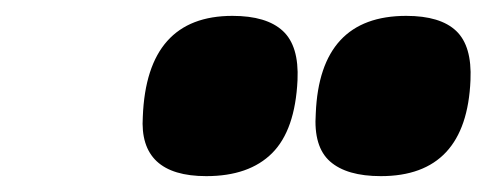

<svg xmlns="http://www.w3.org/2000/svg" viewBox="-20 -804 626 242"><path d="M460 -582Q417 -582 396 -600.5Q375 -619 378 -661Q383 -784 492 -784Q535 -784 555 -765Q575 -746 573 -703Q568 -582 460 -582ZM240 -582Q155 -582 160 -657Q165 -784 273 -784Q316 -784 336.5 -765Q357 -746 355 -703Q352 -640 323 -611Q294 -582 240 -582Z"/></svg>

Font: Georama Expanded Black
Style: Italic
Weight: 900
Width: 7
Italic angle: -9°
Designer: Jean-Baptiste Levee
Foundry: Production Type
Version: Version 1.000